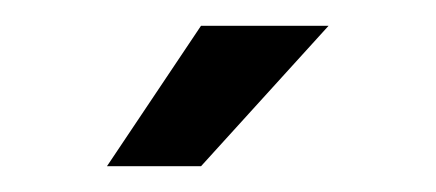

<svg xmlns="http://www.w3.org/2000/svg" viewBox="-20 -696 338 149"><path d="M63 -567H136L235 -676H136Z"/></svg>

Font: Non Bureau Light
Style: Regular
Weight: 300
Designer: Jona Saucedo
Foundry: Non Foundry
Version: Version 1.000;FEAKit 1.0